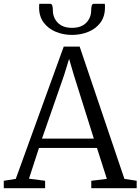

<svg xmlns="http://www.w3.org/2000/svg" viewBox="-24 -997 744 1017"><path d="M59.5 -49.5 313.5 -750H398L635 -49.5L700 -39.5V0H459.5V-39.5L542 -49.5L489.5 -213.5H182.5L129.5 -50.5L215 -39.5V0H-4V-39.5ZM473 -263 367 -600 342 -685 315 -597.5 198.5 -263ZM240.5 -977Q250.5 -977 253.2 -966.8Q256 -956.5 256 -943Q256 -903.5 282.2 -876.5Q308.5 -849.5 357.5 -849.5Q406.5 -849.5 432.8 -876.5Q459 -903.5 459 -943Q459 -956.5 461.8 -966.8Q464.5 -977 474 -977H531Q532 -973 532 -967.8Q532 -962.5 532 -958Q532 -909 507.5 -876.5Q483 -844 443 -828Q403 -812 357.5 -812Q312 -812 272.2 -828.2Q232.5 -844.5 207.8 -877Q183 -909.5 183 -958Q183 -962.5 183.5 -967.8Q184 -973 184 -977Z"/></svg>

Font: Merriweather 36pt Light
Style: Regular
Weight: 300
Designer: Eben Sorkin
Foundry: Eben Sorkin
Version: Version 2.100